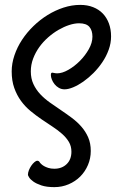

<svg xmlns="http://www.w3.org/2000/svg" viewBox="-20 -729 474 785"><path d="M202.1 36.1Q170.4 36.1 149.4 29.1Q128.4 22 116.2 13.2Q104 4.4 99.1 -3.7Q94.2 -11.7 94.2 -14.2Q94.2 -22.9 98.1 -33Q102.1 -43 107.9 -51.5Q113.8 -60.1 120.6 -65.9Q127.4 -71.8 132.8 -71.8Q139.6 -71.8 144 -63Q145 -62 148.9 -58.1Q152.8 -54.2 159.9 -50Q167 -45.9 177.5 -42.5Q188 -39.1 202.1 -39.1Q232.9 -39.1 252.4 -57.9Q272 -76.7 272 -108.9Q272 -131.3 261.5 -148.9Q251 -166.5 233.9 -181.6Q216.8 -196.8 194.8 -211.2Q172.9 -225.6 149.9 -241.2Q127 -256.8 105 -274.9Q83 -293 65.9 -316.4Q48.8 -339.8 38.3 -369.4Q27.8 -398.9 27.8 -437Q27.8 -469.7 39.1 -502.9Q50.3 -536.1 70.1 -566.2Q89.8 -596.2 116.7 -622.3Q143.6 -648.4 174.8 -667.7Q206.1 -687 240 -698Q273.9 -709 308.1 -709Q337.4 -709 360.8 -699.7Q384.3 -690.4 400.4 -673.6Q416.5 -656.7 425.3 -633.1Q434.1 -609.4 434.1 -580.1Q434.1 -552.2 424.3 -525.4Q414.6 -498.5 398.4 -474.6Q382.3 -450.7 362.1 -430.4Q341.8 -410.2 320.6 -395.3Q299.3 -380.4 279.3 -372.1Q259.3 -363.8 244.1 -363.8Q231 -363.8 220.5 -369.9Q210 -376 202.9 -385Q195.8 -394 191.9 -404.1Q188 -414.1 188 -421.9Q188 -428.2 189.7 -430.2Q191.4 -432.1 194.6 -431.9Q197.8 -431.6 202.6 -430.4Q207.5 -429.2 213.9 -429.2Q234.4 -429.2 259.3 -443.4Q284.2 -457.5 306.2 -479.5Q328.1 -501.5 343 -527.8Q357.9 -554.2 357.9 -579.1Q357.9 -604.5 345.5 -619.1Q333 -633.8 303.2 -633.8Q284.7 -633.8 262.9 -626.7Q241.2 -619.6 219.2 -606.9Q197.3 -594.2 176.8 -576.2Q156.2 -558.1 140.6 -536.4Q125 -514.6 115.5 -489.5Q106 -464.4 106 -437Q106 -408.2 116.5 -385.5Q127 -362.8 144.3 -344.2Q161.6 -325.7 183.6 -310.1Q205.6 -294.4 228.5 -279.1Q251.5 -263.7 273.4 -247.3Q295.4 -231 312.7 -211.2Q330.1 -191.4 340.6 -167.2Q351.1 -143.1 351.1 -111.8Q351.1 -81.5 339.6 -54.4Q328.1 -27.3 308.1 -7.3Q288.1 12.7 260.7 24.4Q233.4 36.1 202.1 36.1Z"/></svg>

Font: Grand Hotel
Style: Regular
Weight: 400
Designer: Brian J. Bonislawsky & Jim Lyles for Astigmatic (AOETI)
Foundry: Astigmatic (AOETI)
Version: Version 001.000